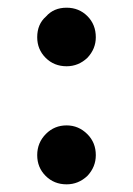

<svg xmlns="http://www.w3.org/2000/svg" viewBox="-20 -481 347 501"><path d="M77.1 -76.2Q77.1 -108.9 100.1 -131.8Q122.1 -153.8 153.8 -153.8Q185.1 -153.8 208 -130.9Q230 -108.9 230 -76.2Q230 -45.4 208 -22Q184.6 0 153.8 0Q121.1 0 99.1 -22Q77.1 -43.9 77.1 -76.2ZM77.1 -383.8Q77.1 -418 100.1 -438Q120.1 -460.9 153.8 -460.9Q186 -460.9 208 -439Q230 -417 230 -383.8Q230 -353.5 208 -330.1Q184.6 -308.1 153.8 -308.1Q121.1 -308.1 99.1 -330.1Q77.1 -352.1 77.1 -383.8Z"/></svg>

Font: Hjet
Style: Regular
Weight: 400
Designer: T. Christopher White
Version: Version 1.2